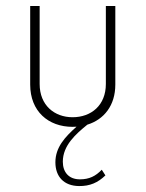

<svg xmlns="http://www.w3.org/2000/svg" viewBox="-20 -417 488 643"><path d="M272.5 0.5C328.1 -16.6 366.2 -63.5 366.2 -133.8V-397H334.5V-135.7C334.5 -64.5 285.6 -24.4 223.1 -24.4C162.1 -24.4 112.8 -64.5 112.8 -135.7V-397H81.1V-133.8C81.1 -44.4 141.6 7.8 223.1 7.8C227.5 7.8 231.9 7.8 236.3 7.3C197.3 42 165.5 76.7 165.5 126.5C165.5 174.8 194.3 205.6 244.6 206.1C281.2 206.5 307.6 194.8 333 170.4L320.8 151.4C300.3 172.9 278.8 183.6 247.6 183.6C210 183.6 190.4 159.2 190.4 124.5C190.4 70.3 233.4 32.2 272.5 0.5Z"/></svg>

Font: Now ExtraLight
Style: Regular
Weight: 200
Designer: Alfredo Marco Pradil
Foundry: Alfredo Marco Pradil
Version: Version 1.200;hotconv 1.0.109;makeotfexe 2.5.65596